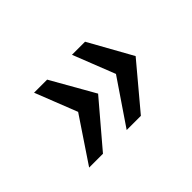

<svg xmlns="http://www.w3.org/2000/svg" viewBox="-63 -700 727 727"><g transform="rotate(-45 300.0 -337.0)"><path d="M213 -511 312 -337 164 -163H90L232 -375L228 -295L143 -511ZM416 -511 513 -337 367 -163H291L435 -375L431 -295L346 -511Z"/></g></svg>

Font: Chivo Mono
Style: Italic
Weight: 400
Italic angle: -8.05°
Monospace: yes
Version: Version 1.008